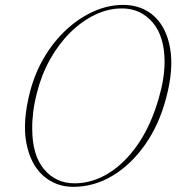

<svg xmlns="http://www.w3.org/2000/svg" viewBox="-20 -730 701 763"><path d="M469 -710.5Q544 -710.5 593 -665.2Q642 -620 656.2 -537.2Q670.5 -454.5 640.5 -341.5Q612.5 -234.5 556.5 -155Q500.5 -75.5 427 -31.5Q353.5 12.5 271.5 12.5Q201.5 12.5 151.2 -32.2Q101 -77 84.8 -161.8Q68.5 -246.5 99.5 -366Q119 -441 157 -504.2Q195 -567.5 245.2 -613.5Q295.5 -659.5 353 -685Q410.5 -710.5 469 -710.5ZM276.5 -1.5Q345.5 -1.5 410.2 -40.8Q475 -80 527.5 -155.8Q580 -231.5 611.5 -341.5Q634 -419.5 634 -484Q634 -586 586.2 -641.2Q538.5 -696.5 464.5 -696.5Q410 -696.5 357.5 -671.2Q305 -646 259.2 -600.8Q213.5 -555.5 179.2 -494.5Q145 -433.5 127 -362Q116.5 -321.5 112 -285.2Q107.5 -249 108 -217Q108.5 -113 155.2 -57.2Q202 -1.5 276.5 -1.5Z"/></svg>

Font: Fraunces 144pt Soft Thin
Style: Italic
Weight: 100
Italic angle: -16°
Version: Version 1.000;[0bf87f6ff]